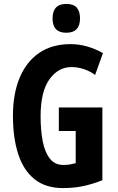

<svg xmlns="http://www.w3.org/2000/svg" viewBox="-20 -949 603 979"><path d="M280 -401H502V-30Q451 -10 404 0Q357 10 301 10Q213 10 156.5 -35Q100 -80 73 -163Q46 -246 46 -359Q46 -470 80 -552Q114 -634 179.5 -679Q245 -724 340 -724Q384 -724 426.5 -711.5Q469 -699 505 -678L465 -567Q439 -586 408 -596.5Q377 -607 344 -607Q277 -607 232 -544.5Q187 -482 187 -355Q187 -284 198 -228Q209 -172 234.5 -140Q260 -108 302 -108Q325 -108 337 -110.5Q349 -113 366 -117V-281H280ZM318 -929Q355 -929 371.5 -910Q388 -891 388 -855Q388 -782 318 -782Q248 -782 248 -855Q248 -929 318 -929Z"/></svg>

Font: Noto Sans Sinhala UI ExtraCondensed
Style: Bold
Weight: 700
Width: 2
Designer: Jelle Bosma - Monotype Design Team
Foundry: Monotype Imaging Inc.
Version: Version 2.006; ttfautohint (v1.8.4.7-5d5b)